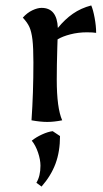

<svg xmlns="http://www.w3.org/2000/svg" viewBox="-20 -443 378 707"><path d="M96 0Q103 -100 103 -213Q103 -268 99.5 -297Q96 -326 88.5 -343Q81 -360 64 -378Q80 -396 99 -405Q118 -414 133 -414Q190 -414 193 -340Q219 -372 248.5 -392.5Q278 -413 316 -423Q323 -407 328.5 -377Q334 -347 334 -322Q322 -324 300 -324Q268 -324 239 -316.5Q210 -309 192 -298L191 -267Q189 -201 189 -150Q189 -45 209 0Q179 6 154 6Q129 6 96 0ZM114 230Q129 205 129 167Q129 145 120 118.5Q111 92 97 75Q113 62 135 52Q157 42 174 40L201 58Q201 115 184.5 159.5Q168 204 133 244Z"/></svg>

Font: Mirza
Style: Regular
Weight: 400
Designer: Arabic design by Kourosh Beigpour, Latin design by Eduardo Tunni, engineering by Lasse Fister
Version: Version 1.0010g